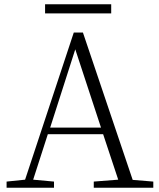

<svg xmlns="http://www.w3.org/2000/svg" viewBox="-20 -883 747 903"><path d="M192 -820H503V-863H192ZM334 -651 455 -283H216ZM421 0H701V-29L604 -37L370 -730H327L98 -38L11 -29V0H234V-29L136 -38L205 -252H465L536 -38L421 -29Z"/></svg>

Font: Noto Serif CJK HK ExtraLight
Style: Regular
Weight: 200
Designer: Ryoko NISHIZUKA 西塚涼子 (kana & ideographs); Frank Grießhammer (Latin, Greek & Cyrillic); Wenlong ZHANG 张文龙 (bopomofo); San
Foundry: Adobe
Version: Version 2.001;hotconv 1.1.0;makeotfexe 2.6.0